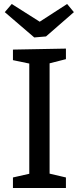

<svg xmlns="http://www.w3.org/2000/svg" viewBox="-20 -944 395 964"><path d="M311 -647 217 -623 229 -639V-58L217 -75L311 -53V0H45V-53L138 -74L127 -58V-639L141 -622L45 -642V-695L311 -700ZM317 -924 351 -883 211 -761 152 -756 4 -883 39 -924 214 -813 147 -814Z"/></svg>

Font: Bitter Thin Medium
Style: Regular
Weight: 500
Version: Version 3.021